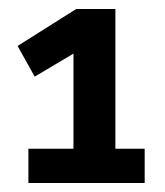

<svg xmlns="http://www.w3.org/2000/svg" viewBox="-20 -655 365 426"><path d="M301 -325V-249H43V-325H143V-536L57 -485L19 -553L149 -635H236V-325Z"/></svg>

Font: Gemunu Libre
Style: Bold
Weight: 700
Designer: Puspanada Ekanayake, Sola Matas, Pathum Egodawatta, Kosala Senevirathne
Foundry: mooniak
Version: Version 1.100